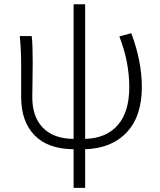

<svg xmlns="http://www.w3.org/2000/svg" viewBox="-20 -707 770 926"><path d="M555.7 -531.2 613.3 -546.9Q664.1 -410.2 664.1 -287.1Q664.1 -146.5 591.3 -68.8Q518.6 8.8 390.6 12.7V199.2H335V12.7Q210.9 11.7 146.5 -54.7Q82 -121.1 82 -239.3V-394.5Q82 -470.7 75.2 -533.2H132.8Q137.7 -495.1 137.7 -412.1Q137.7 -375 136.7 -312Q135.7 -249 135.7 -237.3Q135.7 -143.6 187 -90.8Q238.3 -38.1 335 -37.1V-686.5H390.6V-37.1Q492.2 -40 547.9 -103.5Q603.5 -167 603.5 -287.1Q603.5 -408.2 555.7 -531.2Z"/></svg>

Font: Bpmf Zihi Sans Light
Style: Light
Weight: 300
Foundry: But Ko
Version: Version 1.320